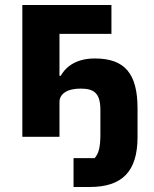

<svg xmlns="http://www.w3.org/2000/svg" viewBox="-20 -545 614 765"><path d="M273 200H338C466 200 528 139 528 1V-113C528 -253 476 -312 358 -312C290 -312 246 -285 222 -243H217V-410H424V-525H69V0H217V-139C217 -169 245 -192 301 -192C357 -192 380 -172 380 -106V-11C380 43 373 67 357 85H273Z"/></svg>

Font: LVC Sans
Style: Bold
Weight: 700
Designer: Mike Abbink, Paul van der Laan, Pieter van Rosmalen
Foundry: Bold Monday
Version: Version 3.0